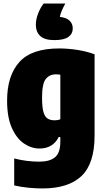

<svg xmlns="http://www.w3.org/2000/svg" viewBox="-20 -832 592 1082"><path d="M219 230Q184 230 141.2 226Q98.5 222 60 213V61Q130.5 79 201 79Q260.5 79 290.2 54Q320 29 320 -33V-60H311Q278.5 5 202 5Q157 5 115.2 -23.2Q73.5 -51.5 46.8 -111Q20 -170.5 20 -265Q20 -405.5 89 -482.2Q158 -559 313 -559Q362.5 -559 415.8 -550.8Q469 -542.5 513 -526V-68Q513 90 439.2 160Q365.5 230 219 230ZM288 -154Q306.5 -154 320 -160V-411Q314 -412 307.5 -412.5Q301 -413 295 -413Q258.5 -413 237.8 -386.5Q217 -360 217 -282Q217 -230 224.5 -202.2Q232 -174.5 247.8 -164.2Q263.5 -154 288 -154ZM286 -606Q231.5 -606 206.8 -629Q182 -652 182 -693Q182 -723 195 -756.2Q208 -789.5 226 -812H348Q335.5 -789 328 -771.2Q320.5 -753.5 317 -737Q355 -732.5 372.5 -715.2Q390 -698 390 -672Q390 -641.5 365.5 -623.8Q341 -606 286 -606Z"/></svg>

Font: Encode Sans Cnd Black
Style: Regular
Weight: 900
Width: 3
Designer: Multiple Designers
Foundry: Impallari Type
Version: Version 3.002; ttfautohint (v1.8.3) -l 8 -r 50 -G 200 -x 14 